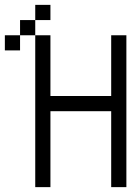

<svg xmlns="http://www.w3.org/2000/svg" viewBox="-20 -770 540 790"><path d="M187.5 -687.5V-750H125V-687.5H62.5V-625H0V-562.5H62.5V-625H125Q125 -625 125 0H187.5V-312.5H437.5V0H500Q500 0 500 -625H437.5Q437.5 -625 437.5 -375H187.5Q187.5 -375 187.5 -625H125V-687.5Z"/></svg>

Font: UnifontExMono
Style: Regular
Weight: 500
Version: Version 15.0.06